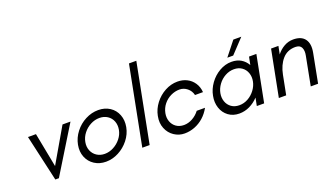

<svg xmlns="http://www.w3.org/2000/svg" viewBox="-72 -1229 2931 1719"><g transform="rotate(-20 1394.0 -370.0)"><path d="M126 -440H202L265 -113L455 -440H531L260 1H226Z M523 -222Q535 -285 576 -338Q617 -391 676 -421.5Q735 -452 798 -452Q861 -452 907.5 -421.5Q954 -391 974.5 -338Q995 -285 983 -222Q971 -159 929.5 -106.5Q888 -54 829.5 -23.5Q771 7 709 7Q647 7 600 -23.5Q553 -54 532 -106.5Q511 -159 523 -222ZM913 -222Q921 -266 907 -302.5Q893 -339 860.5 -360.5Q828 -382 784 -382Q740 -382 699 -360.5Q658 -339 629.5 -302.5Q601 -266 593 -222Q585 -179 599.5 -142.5Q614 -106 646.5 -84.5Q679 -63 722 -63Q765 -63 806 -84.5Q847 -106 876 -142.5Q905 -179 913 -222Z M1201 -750H1271L1125 0H1055Z M1283 -220Q1295 -282 1335 -334.5Q1375 -387 1432.5 -418Q1490 -449 1552 -449Q1601 -449 1641 -429Q1681 -409 1706.5 -371Q1732 -333 1736 -282H1660Q1650 -324 1617.5 -350Q1585 -376 1545 -376Q1502 -376 1461.5 -356.5Q1421 -337 1392.5 -301.5Q1364 -266 1355 -220Q1347 -178 1360 -142Q1373 -106 1403.5 -84.5Q1434 -63 1477 -63Q1518 -63 1558 -85Q1598 -107 1626 -144H1705Q1678 -95 1639 -60.5Q1600 -26 1553 -8Q1506 10 1457 10Q1403 10 1358 -20Q1313 -50 1291.5 -102.5Q1270 -155 1283 -220Z M1809 -220Q1820 -280 1858 -333Q1896 -386 1951.5 -418Q2007 -450 2067 -450Q2119 -450 2156.5 -427.5Q2194 -405 2217 -365L2232 -440H2302L2216 0H2146L2161 -75Q2123 -35 2076.5 -12.5Q2030 10 1978 10Q1918 10 1875 -22Q1832 -54 1814.5 -107Q1797 -160 1809 -220ZM2189 -220Q2197 -262 2184 -299Q2171 -336 2140 -358Q2109 -380 2065 -380Q2021 -380 1981 -358Q1941 -336 1914 -299Q1887 -262 1879 -220Q1871 -178 1884 -141Q1897 -104 1928 -82Q1959 -60 2003 -60Q2047 -60 2086.5 -82Q2126 -104 2153.5 -141Q2181 -178 2189 -220ZM2152 -631H2228L2102 -497H2046Z M2442 -440H2512L2497 -364Q2526 -402 2567 -425.5Q2608 -449 2655 -449Q2732 -449 2765.5 -403.5Q2799 -358 2783 -275L2730 0H2660L2713 -275Q2722 -319 2708 -349Q2694 -379 2650 -379Q2573 -379 2526 -325Q2479 -271 2462 -184L2426 0H2356Z"/></g></svg>

Font: Teachers[wght] Italic
Style: Regular
Weight: 400
Designer: Alfredo Marco Pradil & Chank Diesel
Version: Version 1.000;Glyphs 3.1.2 (3151)